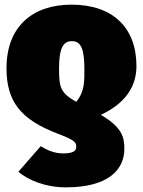

<svg xmlns="http://www.w3.org/2000/svg" viewBox="-20 -577 615 826"><path d="M414 -83C523 -134 567 -208 567 -293C567 -458 465 -557 288 -557C121 -557 8 -464 8 -283C8 -137 72 -62 228 -2C305 27 308 36 308 56C308 73 292 83 252 83C214 83 183 69 155 52L59 162C100 197 174 229 263 229C445 229 515 154 515 63C515 10 503 -30 414 -83ZM234 -282C234 -370 252 -400 289 -400C327 -400 343 -369 343 -281C343 -229 345 -184 308 -139C241 -177 234 -199 234 -282Z"/></svg>

Font: Fira Sans Ultra
Style: Regular
Weight: 950
Designer: Carrois Corporate & Edenspiekermann AG
Foundry: Carrois Corporate GbR & Edenspiekermann AG
Version: Version 4.203;PS 004.203;hotconv 1.0.88;makeotf.lib2.5.64775